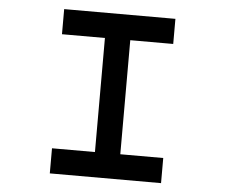

<svg xmlns="http://www.w3.org/2000/svg" viewBox="-51 -758 955 815"><g transform="rotate(5 427.0 -350.0)"><path d="M190 0V-107H373V-593H190V-700H664V-593H481V-107H664V0Z"/></g></svg>

Font: Lexend Zetta
Style: Regular
Weight: 400
Designer: Bonnie Shaver-Troup, Thomas Jockin
Foundry: Lexend
Version: Version 1.007